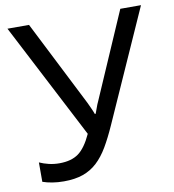

<svg xmlns="http://www.w3.org/2000/svg" viewBox="-81 -786 787 868"><g transform="rotate(-10 312.0 -352.0)"><path d="M11 -714H110L309 -321Q314 -310 321 -295Q328 -280 333 -266H337Q341 -276 346.5 -292Q352 -308 357 -318L529 -714H624L396 -203Q372 -149 348.5 -109Q325 -69 296.5 -42.5Q268 -16 231 -3Q194 10 143 10Q115 10 90.5 6Q66 2 46 -5V-94Q66 -85 89 -79.5Q112 -74 137 -74Q192 -74 225 -98Q258 -122 286 -183Z"/></g></svg>

Font: BC Sans
Style: Regular
Weight: 400
Designer: Monotype Design Team
Province of B.C.
Foundry: Monotype Imaging Inc.
Version: Version 2.000;GOOG;noto-source:20170915:90ef993387c0